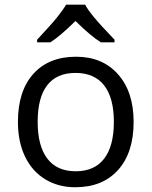

<svg xmlns="http://www.w3.org/2000/svg" viewBox="-20 -786 644 816"><path d="M547.9 -268.1Q547.9 -137.2 481.9 -63.7Q416 9.8 299.8 9.8Q228 9.8 172.4 -23.9Q116.7 -57.6 86.4 -120.6Q56.2 -183.6 56.2 -268.1Q56.2 -398.9 121.6 -471.9Q187 -544.9 303.2 -544.9Q415.5 -544.9 481.7 -470.2Q547.9 -395.5 547.9 -268.1ZM140.1 -268.1Q140.1 -165.5 181.2 -111.8Q222.2 -58.1 301.8 -58.1Q381.3 -58.1 422.6 -111.6Q463.9 -165 463.9 -268.1Q463.9 -370.1 422.6 -423.1Q381.3 -476.1 300.8 -476.1Q221.2 -476.1 180.7 -423.8Q140.1 -371.6 140.1 -268.1ZM137.7 -617.2Q199.7 -683.6 224.6 -714.8Q249.5 -746.1 260.7 -766.1H341.8Q352.5 -745.6 379.2 -713.1Q405.8 -680.7 466.8 -617.2V-606H408.7Q365.7 -632.8 300.8 -696.8Q234.4 -631.3 193.8 -606H137.7Z"/></svg>

Font: f06896923
Style: Regular
Weight: 400
Foundry: Ascender Corporation
Version: Version 1.10